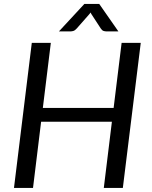

<svg xmlns="http://www.w3.org/2000/svg" viewBox="-20 -928 750 948"><path d="M675 -716.5 586.5 0H492.5L532.5 -327H183L143 0H49L137 -716.5H231L191.5 -395H541L580.5 -716.5ZM564.5 -773H504.5Q499 -773 491.5 -775.2Q484 -777.5 477.5 -787.5L431.5 -858Q430.5 -860.5 429.2 -862.2Q428 -864 427 -866.5Q425.5 -863 421 -858L359 -787.5Q350 -777.5 342.2 -775.2Q334.5 -773 329 -773H271L396.5 -908.5H470Z"/></svg>

Font: Lato 2
Style: Italic
Weight: 400
Italic angle: -7°
Designer: Lukasz Dziedzic with Adam Twardoch and Botio Nikoltchev
Foundry: tyPoland Lukasz Dziedzic
Version: Version 2.015; 2015-08-06; http://www.latofonts.com/